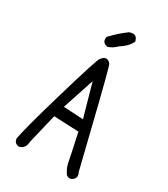

<svg xmlns="http://www.w3.org/2000/svg" viewBox="-208 -938 916 1047"><g transform="rotate(30 250.0 -414.5)"><path d="M311.5 -843.3Q301.8 -843.3 288.1 -837.9Q238.8 -801.8 195.3 -754.9Q194.3 -748.5 194.3 -743.2Q194.3 -729 202.4 -721.2Q210.4 -713.4 226.1 -710.4Q256.8 -720.2 280.3 -744.6Q300.8 -756.8 316.9 -772.9Q333 -789.1 344.2 -811Q339.8 -827.1 332 -835.2Q324.2 -843.3 311.5 -843.3ZM428.7 3.4Q439 -7.3 439 -19.5Q439 -29.3 432.6 -40.5Q314 -527.3 288.1 -616.7Q283.7 -631.3 282.7 -633.3Q273.4 -649.4 256.8 -651.9Q254.9 -652.3 251.7 -652.3Q248.5 -652.3 243.2 -649.9Q233.9 -646 223.1 -631.8Q211.9 -619.6 133.3 -351.8Q54.7 -84 47.4 -27.3Q49.8 -14.6 57.1 -7.3Q65.9 1 80.6 2.4Q95.7 -1.5 105 -10.7Q118.7 -23.9 119.6 -50.3L164.6 -237.8L320.8 -231Q352.1 -87.9 357.2 -58.1Q362.3 -28.3 384.3 4.9Q395 13.7 406 13.7Q417 13.7 428.7 3.4ZM250.5 -508.3 308.6 -301.8 184.6 -308.6Z"/></g></svg>

Font: Bakudai
Style: Light
Weight: 300
Version: Version 1.48